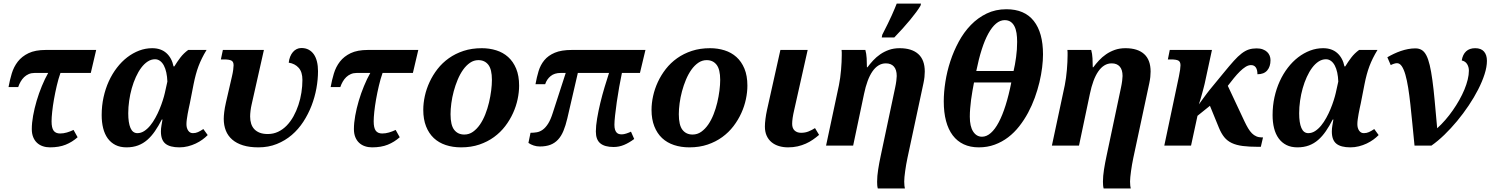

<svg xmlns="http://www.w3.org/2000/svg" viewBox="-20 -816 8370 1076"><path d="M318.8 -407.2Q307.1 -374 298.1 -335.4Q289.1 -296.9 282.5 -259.5Q275.9 -222.2 272.5 -189.7Q269 -157.2 269 -136.2Q269 -99.6 280.5 -83.7Q292 -67.9 316.9 -67.9Q335.4 -67.9 354.7 -73.5Q374 -79.1 392.1 -87.9L415 -46.9Q384.8 -20 347.9 -5.1Q311 9.8 259.8 9.8Q238.3 9.8 219.7 3.4Q201.2 -2.9 187.5 -15.6Q173.8 -28.3 166 -47.6Q158.2 -66.9 158.2 -92.8Q158.2 -126.5 165.5 -167.5Q172.9 -208.5 185.3 -250.7Q197.8 -293 214.6 -333.7Q231.4 -374.5 250 -407.2H173.8Q155.8 -407.2 141.1 -400.9Q126.5 -394.5 115.2 -383.8Q104 -373 95.7 -358.6Q87.4 -344.2 82 -328.1H27.8Q34.7 -366.7 45.9 -404.1Q57.1 -441.4 79.8 -470.7Q102.5 -500 140.1 -518.1Q177.7 -536.1 236.8 -536.1H519L488.8 -407.2Z M881.8 -79.1Q881.8 -95.7 885 -113.8Q888.2 -131.8 890.6 -146H886.7Q868.2 -109.9 848.4 -81.1Q828.6 -52.2 805.4 -32Q782.2 -11.7 753.7 -1Q725.1 9.8 689 9.8Q653.3 9.8 627.2 -3.4Q601.1 -16.6 583.7 -40.5Q566.4 -64.5 558.1 -97.7Q549.8 -130.9 549.8 -170.9Q549.8 -223.1 560.3 -271Q570.8 -318.8 589.8 -360.6Q608.9 -402.3 635.3 -436.5Q661.6 -470.7 693.1 -494.9Q724.6 -519 760 -532.5Q795.4 -545.9 833 -545.9Q881.8 -545.9 912.4 -518.6Q942.9 -491.2 952.6 -443.8H957Q972.7 -469.7 991 -493.7Q1009.3 -517.6 1034.7 -536.1H1137.7Q1123 -512.2 1112.1 -490Q1101.1 -467.8 1092.5 -445.1Q1084 -422.4 1077.4 -397.9Q1070.8 -373.5 1064.9 -344.2L1043.9 -236.8Q1041 -224.1 1037.8 -208.7Q1034.7 -193.4 1031.7 -177.7Q1028.8 -162.1 1026.9 -147Q1024.9 -131.8 1024.9 -120.1Q1024.9 -98.1 1034.7 -84Q1044.4 -69.8 1061 -69.8Q1076.7 -69.8 1089.6 -75.7Q1102.5 -81.5 1119.6 -92.8L1144 -59.1Q1131.8 -46.4 1114.7 -33.9Q1097.7 -21.5 1077.1 -11.7Q1056.6 -2 1033.4 3.9Q1010.3 9.8 985.8 9.8Q932.6 9.8 907.2 -10.7Q881.8 -31.2 881.8 -79.1ZM750 -69.8Q770 -69.8 788.1 -81.5Q806.2 -93.3 821.8 -112.3Q837.4 -131.3 850.8 -155.8Q864.3 -180.2 874.5 -205.1Q884.8 -230 892.3 -253.7Q899.9 -277.3 903.8 -294.9L918 -358.9Q917 -386.2 912.1 -409.2Q907.2 -432.1 898.4 -448.7Q889.6 -465.3 877 -474.6Q864.3 -483.9 848.6 -483.9Q827.1 -483.9 807.6 -471.2Q788.1 -458.5 771.5 -436.3Q754.9 -414.1 741.5 -384.5Q728 -355 718.5 -321.3Q709 -287.6 703.9 -251.7Q698.7 -215.8 698.7 -181.2Q698.7 -127.9 711.2 -98.9Q723.6 -69.8 750 -69.8Z M1459 -536.1 1390.1 -230Q1386.2 -213.4 1384 -195.1Q1381.8 -176.8 1381.8 -163.1Q1381.8 -141.1 1387.5 -123Q1393.1 -105 1405.3 -92Q1417.5 -79.1 1436 -72Q1454.6 -64.9 1481 -64.9Q1512.2 -64.9 1538.8 -77.6Q1565.4 -90.3 1586.9 -112.5Q1608.4 -134.8 1624.8 -164.3Q1641.1 -193.8 1652.3 -227.5Q1663.6 -261.2 1669.2 -297.4Q1674.8 -333.5 1674.8 -368.2Q1674.8 -412.6 1653.8 -436Q1632.8 -459.5 1598.1 -464.8Q1600.1 -483.4 1606.2 -498.5Q1612.3 -513.7 1621.6 -524.4Q1630.9 -535.2 1642.8 -541Q1654.8 -546.9 1668.9 -546.9Q1692.4 -546.9 1709.7 -537.6Q1727.1 -528.3 1738.8 -511.5Q1750.5 -494.6 1756.3 -470.7Q1762.2 -446.8 1762.2 -417Q1762.2 -370.6 1753.2 -320.8Q1744.1 -271 1725.8 -223.6Q1707.5 -176.3 1679.9 -133.8Q1652.3 -91.3 1615.2 -59.6Q1578.1 -27.8 1531.2 -9Q1484.4 9.8 1428.2 9.8Q1378.4 9.8 1342 -1.5Q1305.7 -12.7 1281.5 -33.7Q1257.3 -54.7 1245.6 -84.2Q1233.9 -113.8 1233.9 -149.9Q1233.9 -165 1236.6 -188Q1239.3 -210.9 1246.1 -241.2L1279.8 -387.2Q1284.7 -407.7 1286.9 -424.8Q1289.1 -441.9 1289.1 -450.2Q1289.1 -470.2 1276.6 -476.6Q1264.2 -482.9 1235.8 -482.9H1217.8L1229 -536.1Z M2124 -407.2Q2112.3 -374 2103.3 -335.4Q2094.2 -296.9 2087.6 -259.5Q2081.1 -222.2 2077.6 -189.7Q2074.2 -157.2 2074.2 -136.2Q2074.2 -99.6 2085.7 -83.7Q2097.2 -67.9 2122.1 -67.9Q2140.6 -67.9 2159.9 -73.5Q2179.2 -79.1 2197.3 -87.9L2220.2 -46.9Q2189.9 -20 2153.1 -5.1Q2116.2 9.8 2064.9 9.8Q2043.5 9.8 2024.9 3.4Q2006.3 -2.9 1992.7 -15.6Q1979 -28.3 1971.2 -47.6Q1963.4 -66.9 1963.4 -92.8Q1963.4 -126.5 1970.7 -167.5Q1978 -208.5 1990.5 -250.7Q2002.9 -293 2019.8 -333.7Q2036.6 -374.5 2055.2 -407.2H1979Q1960.9 -407.2 1946.3 -400.9Q1931.6 -394.5 1920.4 -383.8Q1909.2 -373 1900.9 -358.6Q1892.6 -344.2 1887.2 -328.1H1833Q1839.8 -366.7 1851.1 -404.1Q1862.3 -441.4 1885 -470.7Q1907.7 -500 1945.3 -518.1Q1982.9 -536.1 2042 -536.1H2324.2L2293.9 -407.2Z M2352.1 -200.2Q2352.1 -237.8 2360.8 -277.8Q2369.6 -317.9 2387.5 -356.4Q2405.3 -395 2432.1 -429.4Q2459 -463.9 2495.4 -489.7Q2531.7 -515.6 2577.9 -530.8Q2624 -545.9 2680.2 -545.9Q2723.1 -545.9 2761.2 -533.9Q2799.3 -522 2827.6 -496.6Q2856 -471.2 2872.6 -431.4Q2889.2 -391.6 2889.2 -335.9Q2889.2 -299.8 2880.9 -260.3Q2872.6 -220.7 2855.2 -182.4Q2837.9 -144 2811.3 -109.1Q2784.7 -74.2 2748.5 -47.9Q2712.4 -21.5 2666.5 -5.9Q2620.6 9.8 2564 9.8Q2517.1 9.8 2478 -3.2Q2439 -16.1 2411.1 -42.2Q2383.3 -68.4 2367.7 -107.9Q2352.1 -147.5 2352.1 -200.2ZM2582 -62Q2608.9 -62 2630.6 -77.4Q2652.3 -92.8 2669.7 -117.9Q2687 -143.1 2699.7 -175.3Q2712.4 -207.5 2720.5 -241.7Q2728.5 -275.9 2732.7 -308.8Q2736.8 -341.8 2736.8 -368.2Q2736.8 -427.2 2716.6 -453.1Q2696.3 -479 2661.1 -479Q2635.7 -479 2614.3 -464.4Q2592.8 -449.7 2575.4 -425.3Q2558.1 -400.9 2544.9 -369.4Q2531.7 -337.9 2522.7 -304.2Q2513.7 -270.5 2509.3 -237.1Q2504.9 -203.6 2504.9 -175.8Q2504.9 -114.7 2525.4 -88.4Q2545.9 -62 2582 -62Z M3566.4 -407.2H3465.3Q3457.5 -371.1 3450 -328.1Q3442.4 -285.2 3436.5 -244.1Q3430.7 -203.1 3427 -169.2Q3423.3 -135.3 3423.3 -117.2Q3423.3 -100.6 3426.5 -90.1Q3429.7 -79.6 3435.3 -73.5Q3440.9 -67.4 3448.2 -65.2Q3455.6 -63 3464.4 -63Q3475.6 -63 3490.5 -67.9Q3505.4 -72.8 3516.1 -78.1L3534.2 -37.1Q3505.4 -15.6 3477.3 -3.9Q3449.2 7.8 3418.9 7.8Q3369.1 7.8 3344.2 -12.7Q3319.3 -33.2 3319.3 -79.1Q3319.3 -110.4 3326.4 -152.3Q3333.5 -194.3 3344.2 -239Q3355 -283.7 3368.2 -327.6Q3381.3 -371.6 3393.1 -407.2H3218.3L3159.2 -151.9Q3149.9 -112.3 3137.7 -82.8Q3125.5 -53.2 3107.4 -33.7Q3089.4 -14.2 3064.5 -4.6Q3039.6 4.9 3005.4 4.9Q2987.8 4.9 2971.2 -0.5Q2954.6 -5.9 2941.4 -15.1L2953.1 -71.8Q2971.2 -71.8 2988.3 -74.7Q3005.4 -77.6 3021.2 -88.9Q3037.1 -100.1 3051.5 -122.6Q3065.9 -145 3078.1 -184.1L3150.4 -407.2H3122.1Q3087.4 -407.2 3065.9 -389.6Q3044.4 -372.1 3035.2 -344.2H2981Q2987.8 -382.8 2998.3 -417.5Q3008.8 -452.1 3030.5 -478.5Q3052.2 -504.9 3089.1 -520.5Q3126 -536.1 3185.1 -536.1H3597.2Z M3631.3 -200.2Q3631.3 -237.8 3640.1 -277.8Q3648.9 -317.9 3666.7 -356.4Q3684.6 -395 3711.4 -429.4Q3738.3 -463.9 3774.7 -489.7Q3811 -515.6 3857.2 -530.8Q3903.3 -545.9 3959.5 -545.9Q4002.4 -545.9 4040.5 -533.9Q4078.6 -522 4106.9 -496.6Q4135.3 -471.2 4151.9 -431.4Q4168.5 -391.6 4168.5 -335.9Q4168.5 -299.8 4160.2 -260.3Q4151.9 -220.7 4134.5 -182.4Q4117.2 -144 4090.6 -109.1Q4064 -74.2 4027.8 -47.9Q3991.7 -21.5 3945.8 -5.9Q3899.9 9.8 3843.3 9.8Q3796.4 9.8 3757.3 -3.2Q3718.3 -16.1 3690.4 -42.2Q3662.6 -68.4 3647 -107.9Q3631.3 -147.5 3631.3 -200.2ZM3861.3 -62Q3888.2 -62 3909.9 -77.4Q3931.6 -92.8 3949 -117.9Q3966.3 -143.1 3979 -175.3Q3991.7 -207.5 3999.8 -241.7Q4007.8 -275.9 4012 -308.8Q4016.1 -341.8 4016.1 -368.2Q4016.1 -427.2 3995.8 -453.1Q3975.6 -479 3940.4 -479Q3915 -479 3893.6 -464.4Q3872.1 -449.7 3854.7 -425.3Q3837.4 -400.9 3824.2 -369.4Q3811 -337.9 3802 -304.2Q3793 -270.5 3788.6 -237.1Q3784.2 -203.6 3784.2 -175.8Q3784.2 -114.7 3804.7 -88.4Q3825.2 -62 3861.3 -62Z M4506.3 -536.1 4431.6 -203.1Q4424.8 -174.3 4422.1 -155.3Q4419.4 -136.2 4419.4 -122.1Q4419.4 -97.2 4433.1 -84.5Q4446.8 -71.8 4469.2 -71.8Q4492.7 -71.8 4511.7 -79.6Q4530.8 -87.4 4547.4 -98.1L4570.3 -60.1Q4553.7 -45.9 4535.4 -33.2Q4517.1 -20.5 4495.8 -11Q4474.6 -1.5 4450 4.2Q4425.3 9.8 4396.5 9.8Q4369.1 9.8 4345.5 2.7Q4321.8 -4.4 4304.2 -18.8Q4286.6 -33.2 4276.6 -55.2Q4266.6 -77.1 4266.6 -106.9Q4266.6 -125 4269.8 -149.7Q4272.9 -174.3 4278.3 -199.2L4353.5 -536.1Z M4681.6 -338.9Q4685.5 -357.9 4688.5 -380.1Q4691.4 -402.3 4693.4 -424.6Q4695.3 -446.8 4696.3 -467.8Q4697.3 -488.8 4697.3 -505.9Q4697.3 -515.1 4697.3 -522.5Q4697.3 -529.8 4696.3 -536.1H4829.6Q4835.4 -515.6 4836.9 -489.5Q4838.4 -463.4 4838.4 -439H4841.3Q4855.5 -458 4873.3 -477.3Q4891.1 -496.6 4913.1 -511.7Q4935.1 -526.9 4961.9 -536.4Q4988.8 -545.9 5021.5 -545.9Q5089.8 -545.9 5126.2 -513.2Q5162.6 -480.5 5162.6 -415Q5162.6 -399.9 5160.9 -384.3Q5159.2 -368.7 5155.3 -350.1L5065.4 69.8Q5061.5 87.9 5058.3 106.7Q5055.2 125.5 5052.7 143.1Q5050.3 160.6 5048.8 175.5Q5047.4 190.4 5047.4 201.2Q5047.4 216.3 5048.6 224.9Q5049.8 233.4 5051.3 240.2H4899.4Q4897 231.9 4896.2 222.2Q4895.5 212.4 4895.5 202.1Q4895.5 171.4 4901.4 133.8Q4907.2 96.2 4915.5 58.1L4996.6 -325.2Q5001 -345.7 5003.2 -363.3Q5005.4 -380.9 5005.4 -390.1Q5005.4 -425.3 4989.5 -443.1Q4973.6 -460.9 4944.3 -460.9Q4921.9 -460.9 4903.1 -449.2Q4884.3 -437.5 4869.1 -415.5Q4854 -393.6 4842.3 -361.8Q4830.6 -330.1 4822.3 -290L4761.2 0H4609.4ZM4924.3 -621.1Q4960 -690.4 4977.8 -730.5Q4995.6 -770.5 5005.4 -795.9H5141.6L5138.7 -784.2Q5120.1 -752.4 5080.3 -704.3Q5040.5 -656.2 4991.7 -606H4921.4Z M5465.3 9.8Q5417.5 9.8 5380.9 -7.3Q5344.2 -24.4 5319.3 -57.4Q5294.4 -90.3 5281.7 -138.2Q5269 -186 5269 -248Q5269 -299.3 5278.1 -357.4Q5287.1 -415.5 5305.9 -472.9Q5324.7 -530.3 5353.3 -583Q5381.8 -635.7 5420.9 -676Q5460 -716.3 5509.5 -740.2Q5559.1 -764.2 5620.1 -764.2Q5721.7 -764.2 5773.4 -698.7Q5825.2 -633.3 5825.2 -511.2Q5825.2 -478 5820.3 -438Q5815.4 -397.9 5805.2 -355Q5794.9 -312 5779.1 -268.3Q5763.2 -224.6 5741.5 -184.1Q5719.7 -143.6 5691.9 -108.2Q5664.1 -72.8 5629.9 -46.6Q5595.7 -20.5 5554.7 -5.4Q5513.7 9.8 5465.3 9.8ZM5483.4 -49.8Q5508.8 -49.8 5532.5 -70.6Q5556.2 -91.3 5576.9 -130.4Q5597.7 -169.4 5615.5 -225.8Q5633.3 -282.2 5647.5 -354H5438.5Q5434.1 -330.6 5429.7 -306.2Q5425.3 -281.7 5422.1 -257.1Q5418.9 -232.4 5417 -208.3Q5415 -184.1 5415 -162.1Q5415 -107.4 5433.8 -78.6Q5452.6 -49.8 5483.4 -49.8ZM5610.4 -703.1Q5585 -703.1 5562 -683.8Q5539.1 -664.6 5518.8 -627.9Q5498.5 -591.3 5481.7 -538.3Q5464.8 -485.4 5451.2 -418H5660.2Q5668.5 -452.6 5674.3 -495.4Q5680.2 -538.1 5680.2 -581.1Q5680.2 -607.9 5676.8 -630.4Q5673.3 -652.8 5665 -668.9Q5656.7 -685.1 5643.3 -694.1Q5629.9 -703.1 5610.4 -703.1Z M5947.3 -338.9Q5951.2 -357.9 5954.1 -380.1Q5957 -402.3 5959 -424.6Q5960.9 -446.8 5961.9 -467.8Q5962.9 -488.8 5962.9 -505.9Q5962.9 -515.1 5962.9 -522.5Q5962.9 -529.8 5961.9 -536.1H6095.2Q6101.1 -515.6 6102.5 -489.5Q6104 -463.4 6104 -439H6106.9Q6121.1 -458 6138.9 -477.3Q6156.7 -496.6 6178.7 -511.7Q6200.7 -526.9 6227.5 -536.4Q6254.4 -545.9 6287.1 -545.9Q6355.5 -545.9 6391.8 -513.2Q6428.2 -480.5 6428.2 -415Q6428.2 -399.9 6426.5 -384.3Q6424.8 -368.7 6420.9 -350.1L6331.1 69.8Q6327.1 87.9 6324 106.7Q6320.8 125.5 6318.4 143.1Q6315.9 160.6 6314.5 175.5Q6313 190.4 6313 201.2Q6313 216.3 6314.2 224.9Q6315.4 233.4 6316.9 240.2H6165Q6162.6 231.9 6161.9 222.2Q6161.1 212.4 6161.1 202.1Q6161.1 171.4 6167 133.8Q6172.9 96.2 6181.2 58.1L6262.2 -325.2Q6266.6 -345.7 6268.8 -363.3Q6271 -380.9 6271 -390.1Q6271 -425.3 6255.1 -443.1Q6239.3 -460.9 6210 -460.9Q6187.5 -460.9 6168.7 -449.2Q6149.9 -437.5 6134.8 -415.5Q6119.6 -393.6 6107.9 -361.8Q6096.2 -330.1 6087.9 -290L6026.9 0H5875Z M6772 -536.1 6731 -346.2Q6728.5 -336.4 6724.9 -322Q6721.2 -307.6 6716.8 -291.7Q6712.4 -275.9 6707.8 -260Q6703.1 -244.1 6698.7 -231Q6710.9 -248.5 6722.7 -264.2Q6732.4 -277.3 6742.4 -290.8Q6752.4 -304.2 6758.8 -312L6837.9 -408.2Q6870.6 -448.2 6894.3 -474.6Q6918 -501 6938.5 -516.6Q6959 -532.2 6978.5 -538.6Q6998 -544.9 7022 -544.9Q7042.5 -544.9 7057.1 -539.3Q7071.8 -533.7 7081.3 -524.7Q7090.8 -515.6 7095.5 -503.7Q7100.1 -491.7 7100.1 -479Q7100.1 -442.9 7081.8 -421.4Q7063.5 -399.9 7026.9 -399.9Q7026.9 -424.8 7017.8 -438Q7008.8 -451.2 6990.7 -451.2Q6976.1 -451.2 6960.4 -441.4Q6944.8 -431.6 6928.5 -415.5Q6912.1 -399.4 6895 -378.4Q6877.9 -357.4 6860.8 -335L6954.1 -136.2Q6964.4 -114.3 6974.6 -97.2Q6984.9 -80.1 6996.1 -68.8Q7007.3 -57.6 7021 -51.8Q7034.7 -45.9 7051.8 -45.9H7058.1L7045.9 6.8H7032.7Q6981 6.8 6944.8 2.2Q6908.7 -2.4 6883.3 -14.4Q6857.9 -26.4 6841.1 -47.1Q6824.2 -67.9 6811 -100.1L6760.7 -223.1L6690.9 -167L6654.8 0H6504.9L6586.9 -388.2Q6591.3 -408.7 6593.5 -425.3Q6595.7 -441.9 6595.7 -450.2Q6595.7 -470.2 6583.5 -476.6Q6571.3 -482.9 6543 -482.9H6524.9L6535.6 -536.1Z M7443.8 -79.1Q7443.8 -95.7 7447 -113.8Q7450.2 -131.8 7452.6 -146H7448.7Q7430.2 -109.9 7410.4 -81.1Q7390.6 -52.2 7367.4 -32Q7344.2 -11.7 7315.7 -1Q7287.1 9.8 7251 9.8Q7215.3 9.8 7189.2 -3.4Q7163.1 -16.6 7145.8 -40.5Q7128.4 -64.5 7120.1 -97.7Q7111.8 -130.9 7111.8 -170.9Q7111.8 -223.1 7122.3 -271Q7132.8 -318.8 7151.9 -360.6Q7170.9 -402.3 7197.3 -436.5Q7223.6 -470.7 7255.1 -494.9Q7286.6 -519 7322 -532.5Q7357.4 -545.9 7395 -545.9Q7443.8 -545.9 7474.4 -518.6Q7504.9 -491.2 7514.6 -443.8H7519Q7534.7 -469.7 7553 -493.7Q7571.3 -517.6 7596.7 -536.1H7699.7Q7685.1 -512.2 7674.1 -490Q7663.1 -467.8 7654.5 -445.1Q7646 -422.4 7639.4 -397.9Q7632.8 -373.5 7627 -344.2L7606 -236.8Q7603 -224.1 7599.9 -208.7Q7596.7 -193.4 7593.8 -177.7Q7590.8 -162.1 7588.9 -147Q7586.9 -131.8 7586.9 -120.1Q7586.9 -98.1 7596.7 -84Q7606.4 -69.8 7623 -69.8Q7638.7 -69.8 7651.6 -75.7Q7664.6 -81.5 7681.6 -92.8L7706.1 -59.1Q7693.8 -46.4 7676.8 -33.9Q7659.7 -21.5 7639.2 -11.7Q7618.7 -2 7595.5 3.9Q7572.3 9.8 7547.9 9.8Q7494.6 9.8 7469.2 -10.7Q7443.8 -31.2 7443.8 -79.1ZM7312 -69.8Q7332 -69.8 7350.1 -81.5Q7368.2 -93.3 7383.8 -112.3Q7399.4 -131.3 7412.8 -155.8Q7426.3 -180.2 7436.5 -205.1Q7446.8 -230 7454.3 -253.7Q7461.9 -277.3 7465.8 -294.9L7480 -358.9Q7479 -386.2 7474.1 -409.2Q7469.2 -432.1 7460.4 -448.7Q7451.7 -465.3 7439 -474.6Q7426.3 -483.9 7410.6 -483.9Q7389.2 -483.9 7369.6 -471.2Q7350.1 -458.5 7333.5 -436.3Q7316.9 -414.1 7303.5 -384.5Q7290 -355 7280.5 -321.3Q7271 -287.6 7265.9 -251.7Q7260.7 -215.8 7260.7 -181.2Q7260.7 -127.9 7273.2 -98.9Q7285.6 -69.8 7312 -69.8Z M8313 -475.1Q8313 -441.4 8299.8 -400.1Q8286.6 -358.9 8263.9 -314.5Q8241.2 -270 8210.7 -224.6Q8180.2 -179.2 8145.8 -137.7Q8111.3 -96.2 8074.5 -60.5Q8037.6 -24.9 8002 0H7907.2Q7900.9 -62.5 7895.3 -121.1Q7889.6 -179.7 7884 -231Q7878.4 -282.2 7871.6 -324.7Q7864.7 -367.2 7856 -397.7Q7847.2 -428.2 7835.7 -445.1Q7824.2 -461.9 7809.1 -461.9Q7801.3 -461.9 7791.7 -458.7Q7782.2 -455.6 7773.9 -451.2L7754.9 -495.1Q7772.5 -505.4 7791.5 -514.4Q7810.5 -523.4 7830.6 -530.3Q7850.6 -537.1 7871.1 -541Q7891.6 -544.9 7912.1 -544.9Q7932.6 -544.9 7947.5 -535.9Q7962.4 -526.9 7973.4 -505.9Q7984.4 -484.9 7992.4 -450.9Q8000.5 -417 8007.3 -367.2Q8014.2 -317.4 8020.3 -250.5Q8026.4 -183.6 8034.2 -97.2Q8057.6 -118.2 8079.8 -143.8Q8102.1 -169.4 8121.8 -197.8Q8141.6 -226.1 8158.2 -255.6Q8174.8 -285.2 8186.8 -314Q8198.7 -342.8 8205.3 -369.9Q8211.9 -397 8211.9 -419.9Q8211.9 -440.4 8202.1 -456.5Q8192.4 -472.7 8171.9 -477.1Q8177.2 -510.7 8196.3 -528.3Q8215.3 -545.9 8247.1 -545.9Q8280.3 -545.9 8296.6 -527.1Q8313 -508.3 8313 -475.1Z"/></svg>

Font: Droid Serif
Style: Bold Italic
Weight: 700
Italic angle: -12°
Designer: Monotype Design team
Foundry: Monotype Imaging Inc.
Version: Version 1.03